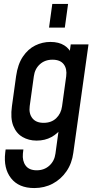

<svg xmlns="http://www.w3.org/2000/svg" viewBox="-20 -770 498 973"><path d="M153.5 183Q75 183 36 133.2Q-3 83.5 6.5 3.5L8.5 -12.5H98.5L96 8.5Q92.5 45.5 110 69.2Q127.5 93 166 93Q204 93 230 69.5Q256 46 261 8.5L282 -145L295 -124.5Q273.5 -93.5 240.8 -75.5Q208 -57.5 165.5 -57.5Q125.5 -57.5 94 -75.8Q62.5 -94 47.2 -132.5Q32 -171 40.5 -232L61.5 -383.5Q70 -444.5 96 -483Q122 -521.5 158.5 -539.5Q195 -557.5 235.5 -557.5Q278 -557.5 305.8 -540Q333.5 -522.5 346 -490.5L328 -470L338.5 -545H428.5L351.5 4.5Q344.5 58 316.8 98.2Q289 138.5 247 160.8Q205 183 153.5 183ZM201 -147.5Q240.5 -147.5 265 -171Q289.5 -194.5 294.5 -231.5L315.5 -383.5Q320.5 -421.5 302.8 -444.5Q285 -467.5 246 -467.5Q207.5 -467.5 182 -444.2Q156.5 -421 151.5 -383.5L130.5 -232Q125.5 -194.5 144 -171Q162.5 -147.5 201 -147.5ZM228.5 -630 245 -750H325L308.5 -630Z"/></svg>

Font: Mohave Light Medium
Style: Italic
Weight: 500
Italic angle: -8°
Version: Version 2.003